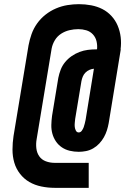

<svg xmlns="http://www.w3.org/2000/svg" viewBox="-20 -801 640 922"><path d="M242 101Q210 101 178.5 94.5Q147 88 121 73Q95 58 76 33.5Q57 9 48.5 -20.5Q40 -50 40 -82.5Q40 -115 45 -148L117 -583Q122 -610 131.5 -637Q141 -664 158 -688Q175 -712 198.5 -730.5Q222 -749 249 -760.5Q276 -772 304 -776.5Q332 -781 359 -781Q389 -781 418 -775.5Q447 -770 471.5 -757.5Q496 -745 515 -724.5Q534 -704 545 -678Q556 -652 559.5 -623Q563 -594 559 -564H560L502 -210Q499 -193 493.5 -175.5Q488 -158 479 -142Q470 -126 457 -112Q444 -98 427.5 -88.5Q411 -79 393 -75.5Q375 -72 358 -72Q336 -72 315 -77Q294 -82 277 -93.5Q260 -105 248.5 -122Q237 -139 231.5 -159Q226 -179 226.5 -201Q227 -223 230 -245L260 -427Q264 -447 271.5 -466.5Q279 -486 292.5 -502.5Q306 -519 324 -531.5Q342 -544 362 -551.5Q382 -559 402 -561.5Q422 -564 442 -564H446Q448 -584 443.5 -603Q439 -622 426 -636Q413 -650 394.5 -655.5Q376 -661 356 -661Q335 -661 313.5 -656Q292 -651 273.5 -639Q255 -627 243.5 -608Q232 -589 228 -568L156 -133Q152 -111 154.5 -89Q157 -67 168.5 -50.5Q180 -34 200 -26.5Q220 -19 242 -19H406V101ZM358 -165Q367 -165 373 -173.5Q379 -182 382 -190.5Q385 -199 387 -207.5Q389 -216 391 -225L431 -471Q420 -470 409.5 -465.5Q399 -461 390.5 -452.5Q382 -444 377.5 -433Q373 -422 371 -411L341 -230Q340 -220 339 -210.5Q338 -201 339 -191.5Q340 -182 344.5 -173.5Q349 -165 358 -165Z"/></svg>

Font: Iosevka Curly Heavy Extended
Style: Italic
Weight: 900
Width: 7
Italic angle: -9°
Monospace: yes
Designer: Belleve Invis
Foundry: Belleve Invis
Version: Version 11.1.0; ttfautohint (v1.8.3)